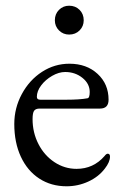

<svg xmlns="http://www.w3.org/2000/svg" viewBox="-20 -637 430 672"><path d="M30 0ZM30 -203Q30 -259 56.5 -308Q83 -357 127 -385.5Q171 -414 223 -414Q283 -414 321.5 -378.5Q360 -343 360 -288Q360 -257 330 -257H119Q105 -257 99.5 -249.5Q94 -242 94 -220Q94 -173 114.5 -133Q135 -93 170.5 -69.5Q206 -46 248 -46Q307 -46 346 -91Q352 -99 357 -99Q365 -99 365 -89Q365 -70 347 -47Q325 -18 289 -1.5Q253 15 213 15Q159 15 117.5 -12Q76 -39 53 -88.5Q30 -138 30 -203ZM212 -288Q259 -288 286 -293Q294 -294 294 -315Q294 -344 268.5 -364.5Q243 -385 208 -385Q186 -385 162.5 -371.5Q139 -358 124 -338Q109 -318 109 -298Q109 -288 121 -288ZM172 -566Q172 -588 186.5 -602.5Q201 -617 222 -617Q244 -617 258.5 -602.5Q273 -588 273 -566Q273 -545 258.5 -530.5Q244 -516 222 -516Q201 -516 186.5 -530.5Q172 -545 172 -566Z"/></svg>

Font: EB Garamond
Style: Regular
Weight: 400
Designer: Georg Duffner and Octavio Pardo
Foundry: Georg Duffner
Version: Version 1.000; ttfautohint (v1.6)